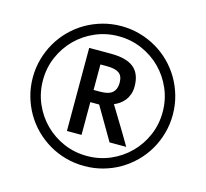

<svg xmlns="http://www.w3.org/2000/svg" viewBox="-105 -844 1043 973"><g transform="rotate(15 416.0 -357.0)"><path d="M362.8 -375H397.9Q442.4 -375 461.7 -392.6Q481 -410.2 481 -443.8Q481 -480 460.7 -494.4Q440.4 -508.8 397 -508.8H362.8ZM559.1 -445.8Q559.1 -422.4 552.5 -404.1Q545.9 -385.7 534.9 -371.8Q523.9 -357.9 510 -348.1Q496.1 -338.4 481 -332Q513.7 -278.3 539.6 -235.8Q550.8 -217.8 561 -200.4Q571.3 -183.1 579.3 -169.4Q587.4 -155.8 592.3 -147.5L597.2 -139.2H509.8L409.2 -311H362.8V-139.2H286.1V-575.2H399.9Q481.9 -575.2 520.5 -543.5Q559.1 -511.7 559.1 -445.8ZM48.8 -356.9Q48.8 -407.7 62 -454.6Q75.2 -501.5 98.9 -542.2Q122.6 -583 156.2 -616.7Q189.9 -650.4 230.7 -674.1Q271.5 -697.8 318.4 -710.9Q365.2 -724.1 416 -724.1Q466.8 -724.1 513.7 -710.9Q560.5 -697.8 601.3 -674.1Q642.1 -650.4 675.8 -616.7Q709.5 -583 733.2 -542.2Q756.8 -501.5 770 -454.6Q783.2 -407.7 783.2 -356.9Q783.2 -306.2 770 -259.3Q756.8 -212.4 733.2 -171.6Q709.5 -130.9 675.8 -97.4Q642.1 -64 601.3 -40Q560.5 -16.1 513.7 -3.2Q466.8 9.8 416 9.8Q365.2 9.8 318.4 -3.2Q271.5 -16.1 230.7 -40Q189.9 -64 156.2 -97.4Q122.6 -130.9 98.9 -171.6Q75.2 -212.4 62 -259.3Q48.8 -306.2 48.8 -356.9ZM102.1 -356.9Q102.1 -292 126.7 -234.9Q151.4 -177.7 194.1 -135Q236.8 -92.3 293.9 -67.6Q351.1 -43 416 -43Q481 -43 538.1 -67.6Q595.2 -92.3 637.9 -135Q680.7 -177.7 705.3 -234.9Q730 -292 730 -356.9Q730 -421.9 705.3 -479Q680.7 -536.1 637.9 -578.9Q595.2 -621.6 538.1 -646.2Q481 -670.9 416 -670.9Q351.1 -670.9 293.9 -646.2Q236.8 -621.6 194.1 -578.9Q151.4 -536.1 126.7 -479Q102.1 -421.9 102.1 -356.9Z"/></g></svg>

Font: WenQuanYi Micro Hei
Style: Regular
Weight: 400
Foundry: Ascender Corporation
Version: Version 0.2.0-beta